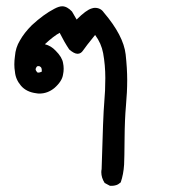

<svg xmlns="http://www.w3.org/2000/svg" viewBox="-20 -266 540 608"><path d="M300.8 279.3Q300.8 274.4 301.8 269.5Q306.6 96.7 310.1 59.1Q313.5 21.5 313.5 -19Q313.5 -59.6 306.6 -97.7Q300.8 -128.9 281.2 -155.3Q251 -118.2 243.2 -106.4Q236.3 -95.7 225.6 -95.7Q214.8 -95.7 199.2 -109.4Q183.6 -132.8 168.9 -162.1Q149.4 -151.4 122.1 -126Q141.6 -121.1 156.2 -105.5Q176.8 -85 179.7 -66.4Q181.6 -57.6 181.6 -48.3Q181.6 -39.1 179.7 -30.3Q176.8 -8.8 152.3 12.7Q130.9 30.3 104.5 30.3Q99.6 30.3 94.7 29.3Q63.5 25.4 46.4 5.4Q29.3 -14.6 27.3 -39.1Q25.4 -49.8 25.4 -62Q25.4 -74.2 27.3 -87.9Q29.3 -115.2 43 -137.7Q56.6 -162.1 81.1 -186.5Q118.2 -220.7 152.3 -238.3Q167 -246.1 176.8 -246.1Q192.4 -246.1 208 -229.5L222.7 -204.1Q252.9 -234.4 270.5 -239.3Q276.4 -241.2 280.3 -241.2Q298.8 -241.2 308.6 -226.6Q371.1 -153.3 377.9 -93.8Q382.8 -48.8 382.8 -12.7Q382.8 25.4 378.9 68.4Q375 111.3 374.5 173.3Q374 235.4 373 254.9Q371.1 286.1 362.3 311.5Q354.5 318.4 347.7 320.3Q340.8 322.3 336.4 322.3Q332 322.3 328.1 322.3L311.5 313.5Q300.8 296.9 300.8 279.3ZM112.3 -43Q112.3 -50.8 108.9 -53.7Q105.5 -56.6 103.5 -56.6Q101.6 -56.6 99.6 -56.6Q95.7 -55.7 93.8 -49.8Q92.8 -48.8 92.8 -46.9Q92.8 -43 97.7 -37.1Q99.6 -36.1 102.5 -36.1Q105.5 -36.1 112.3 -39.1Q112.3 -41 112.3 -43Z"/></svg>

Font: JasonHandwriting2
Style: SemiBold
Weight: 600
Version: Version 1.04.7